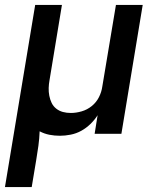

<svg xmlns="http://www.w3.org/2000/svg" viewBox="-29 -540 649 775"><path d="M-9 215 113 -520H221L171 -217Q168 -201 167.5 -185Q167 -169 170 -153.5Q173 -138 179.5 -124.5Q186 -111 198 -101.5Q210 -92 225 -88Q240 -84 257 -84Q278 -84 300.5 -90.5Q323 -97 341.5 -112Q360 -127 370.5 -148Q381 -169 384 -191L439 -520H547L461 0H353L365 -75Q353 -56 336 -39.5Q319 -23 299 -12Q279 -1 256.5 3.5Q234 8 213 8Q191 8 170.5 4Q150 0 131 -10Q130 19 126 48.5Q122 78 117 107L99 215Z"/></svg>

Font: Iosevka Aile Semibold
Style: Italic
Weight: 600
Italic angle: -9°
Designer: Belleve Invis
Foundry: Belleve Invis
Version: Version 31.1.0; ttfautohint (v1.8.4)